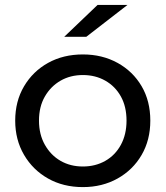

<svg xmlns="http://www.w3.org/2000/svg" viewBox="-20 -757 675 783"><path d="M318 6Q238 6 176 -29Q114 -64 78 -125.5Q42 -187 42 -265Q42 -344 78 -405Q114 -466 176 -500.5Q238 -535 318 -535Q397 -535 459.5 -500.5Q522 -466 557.5 -405.5Q593 -345 593 -265Q593 -186 557.5 -125Q522 -64 459.5 -29Q397 6 318 6ZM318 -78Q369 -78 409.5 -101Q450 -124 473 -166.5Q496 -209 496 -265Q496 -322 473 -363.5Q450 -405 409.5 -428Q369 -451 318 -451Q267 -451 227 -428Q187 -405 163 -363.5Q139 -322 139 -265Q139 -209 163 -166.5Q187 -124 227 -101Q267 -78 318 -78ZM242 -607 378 -737H500L332 -607Z"/></svg>

Font: Montserrat Thin Medium
Style: Regular
Weight: 500
Version: Version 9.000